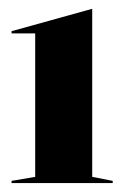

<svg xmlns="http://www.w3.org/2000/svg" viewBox="-20 -799 275 431"><path d="M6 -393 59 -402V-724H6V-729L186 -779H187V-402L233 -393V-388H6Z"/></svg>

Font: Nyght Serif Bold
Style: Regular
Weight: 700
Designer: Maksym Kobuzan
Version: Version 0.410